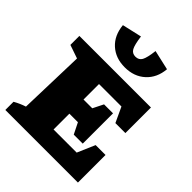

<svg xmlns="http://www.w3.org/2000/svg" viewBox="-255 -1071 1210 1210"><g transform="rotate(45 349.5 -466.0)"><path d="M567 -246H655V0H8V-73Q45 -94 85 -107L98 -549L8 -580V-660H646V-432H557L510 -533H310V-395H388L423 -465H503V-195H423L386 -269H310V-128H516ZM350 -722Q268 -722 215 -770Q162 -818 154 -902L285 -932Q294 -865 307.5 -841Q321 -817 350 -817Q380 -817 393.5 -841Q407 -865 415 -932L547 -902Q540 -820 486.5 -771Q433 -722 350 -722Z"/></g></svg>

Font: Piazzolla Black
Style: Regular
Weight: 900
Designer: Juan Pablo del Peral
Foundry: Huerta Tipografica
Version: Version 1.330